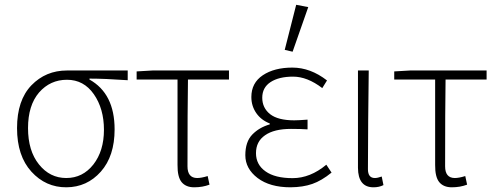

<svg xmlns="http://www.w3.org/2000/svg" viewBox="-20 -777 2096 809"><path d="M373.5 -84Q418 -141.1 418 -230Q418 -318.8 375.5 -379.9Q333 -440.9 262.2 -440.9Q191.4 -440.9 144.5 -387.2Q98.1 -333 98.1 -237.3Q98.1 -141.6 144 -84.5Q189.9 -26.9 259.3 -26.9Q328.6 -26.9 373.5 -84ZM112.3 -417.5Q172.9 -480 262.2 -480H518.1V-439Q419.9 -445.8 356.9 -445.8V-441.9Q462.9 -382.8 462.9 -231.9Q462.9 -119.1 404.8 -53.7Q346.7 11.7 259.8 12.2Q172.9 12.7 112.3 -53.7Q51.8 -120.1 51.8 -237.3Q51.8 -354.5 112.3 -417.5Z M745.1 -9.8Q727.5 -31.7 728 -82V-441.9H555.7V-476.1L622.6 -480H944.8V-441.9H772Q770 -317.9 770 -76.2Q770 -27.3 810.5 -26.9Q828.6 -26.9 855 -35.2L862.8 1Q833.5 12.2 798.3 12.2Q763.2 12.2 745.1 -9.8Z M1179.7 -566.9 1228 -756.8 1278.8 -747.1 1212.9 -559.1ZM1204.1 12.2Q1117.2 12.2 1065.4 -26.9Q1013.7 -66.4 1013.7 -123Q1013.7 -179.7 1043 -210Q1072.3 -240.2 1116.7 -252.9V-256.8Q1080.1 -271 1059.6 -300.8Q1039.1 -330.6 1039.1 -368.2Q1039.1 -427.7 1087.4 -460Q1135.7 -492.2 1211.9 -492.2Q1288.1 -492.2 1357.9 -438L1337.9 -405.8Q1274.9 -454.1 1214.8 -454.1Q1155.3 -454.1 1120.1 -431.2Q1085 -408.2 1085 -365.2Q1085 -322.3 1118.2 -295.9Q1151.4 -270 1219.7 -270Q1237.8 -270 1275.9 -272.9V-231.9Q1248 -233.9 1206.1 -233.9Q1134.8 -233.9 1096.7 -207Q1058.6 -180.7 1058.6 -131.8Q1058.6 -83 1099.1 -54.7Q1138.7 -26.4 1212.9 -26.4Q1287.1 -26.4 1355 -83L1377 -49.8Q1335 -15.6 1295.9 -2Q1256.8 11.7 1204.1 12.2Z M1553.7 12.2Q1488.8 12.2 1488.3 -69.8V-480H1533.7Q1530.8 -270 1530.3 -64Q1530.3 -26.9 1559.6 -26.9Q1570.8 -26.9 1588.4 -33.2L1595.7 2.9Q1577.6 12.2 1553.7 12.2Z M1830.6 -9.8Q1813 -31.7 1813.5 -82V-441.9H1641.1V-476.1L1708 -480H2030.3V-441.9H1857.4Q1855.5 -317.9 1855.5 -76.2Q1855.5 -27.3 1896 -26.9Q1914.1 -26.9 1940.4 -35.2L1948.2 1Q1918.9 12.2 1883.8 12.2Q1848.6 12.2 1830.6 -9.8Z"/></svg>

Font: SourceSansPro-Light
Style: Regular
Weight: 300
Designer: Paul D. Hunt
Foundry: Adobe Systems Incorporated
Version: Version 2.020;PS 2.0;hotconv 1.0.86;makeotf.lib2.5.63406